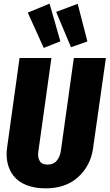

<svg xmlns="http://www.w3.org/2000/svg" viewBox="-20 -1012 599 1050"><path d="M251 -992.2 310.1 -786.1 219.2 -750 131.8 -942.9ZM404.8 -991.2 458 -785.2 368.2 -753.9 287.1 -946.8ZM559.1 -694.8 488.8 -200.2Q475.1 -105 407.2 -43.5Q339.4 18.1 229 18.1Q169.4 18.1 124.8 0.2Q80.1 -17.6 55.4 -48.6Q30.8 -79.6 21.5 -119.6Q12.2 -159.7 19 -206.1L86.9 -694.8H261.2L189.9 -185.1Q185.1 -151.9 197 -131.8Q209 -111.8 240.2 -111.8Q272.5 -111.8 290.3 -133.1Q308.1 -154.3 313 -188L383.8 -694.8Z"/></svg>

Font: Fira Sans Compressed ExtraBold
Style: Italic
Weight: 800
Width: 3
Italic angle: -8°
Designer: Carrois Corporate & Edenspiekermann AG
Foundry: Carrois Corporate GbR & Edenspiekermann AG
Version: Version 4.203;PS 004.203;hotconv 1.0.88;makeotf.lib2.5.64775